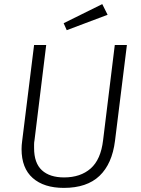

<svg xmlns="http://www.w3.org/2000/svg" viewBox="-20 -904 686 935"><path d="M205 -685 148 -221Q146 -211 146 -201V-183Q146 -110 184 -75Q222 -40 292 -40Q372 -40 421.5 -83.5Q471 -127 482 -221L539 -685H598L540 -218Q526 -106 464.5 -47.5Q403 11 291 11Q194 11 139.5 -37Q85 -85 85 -178Q85 -197 88 -218L146 -685ZM290 -791 478 -884 504 -832 305 -757Z"/></svg>

Font: Glekhifnjqigglhiwekvrgaqftz
Style: Regular
Weight: 300
Italic angle: -8°
Designer: Carrois Corporate & Edenspiekermann
Foundry: Carrois Corporate GbR & Edenspiekermann AG
Version: Version 2.001